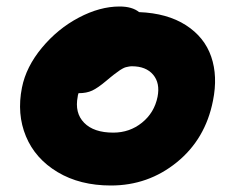

<svg xmlns="http://www.w3.org/2000/svg" viewBox="-20 -573 704 585"><path d="M317.9 -7.8Q223.6 -7.8 155.5 -48.6Q87.4 -89.4 59.1 -157.5Q30.8 -225.6 46.9 -306.2Q59.6 -369.6 107.7 -427.5Q155.8 -485.4 220 -519.3Q284.2 -553.2 344.2 -553.2Q382.8 -553.2 403.8 -536.1Q489.7 -532.7 546.4 -496.3Q603 -460 623.5 -400.4Q644 -340.8 628.9 -266.1Q606 -149.4 518.8 -78.6Q431.6 -7.8 317.9 -7.8ZM216.8 -278.8Q207 -229 236.3 -199Q265.6 -168.9 325.2 -168.9Q375 -168.9 412.6 -199.2Q450.2 -229.5 460 -277.8Q468.3 -319.8 446.5 -345.5Q424.8 -371.1 381.8 -371.1Q377 -371.1 372.1 -370.1Q367.2 -369.1 363.3 -368.2Q359.4 -367.2 354 -364.3Q348.6 -361.3 345.7 -359.4Q342.8 -357.4 336.2 -352.5Q329.6 -347.7 326.7 -345.5Q323.7 -343.3 315.7 -336.7Q307.6 -330.1 304.2 -327.1Q278.3 -305.2 261 -297.1Q243.7 -289.1 220.2 -289.1H219.2Q216.8 -281.7 216.8 -278.8Z"/></svg>

Font: Shantell Sans Bouncy
Style: Italic
Weight: 800
Italic angle: -11.31°
Designer: Stephen Nixon, Anya Danilova, Shantell Martin
Foundry: Arrow Type
Version: Version 1.006;[9816181b4]